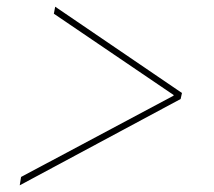

<svg xmlns="http://www.w3.org/2000/svg" viewBox="-20 -592 640 574"><path d="M39 -38 43 -63 499 -306V-308L141 -551L145 -572L524 -314L520 -296Z"/></svg>

Font: IBM Plex Sans Thin
Style: Italic
Weight: 100
Italic angle: -11.31°
Designer: Mike Abbink, Paul van der Laan, Pieter van Rosmalen
Foundry: Bold Monday
Version: Version 3.0